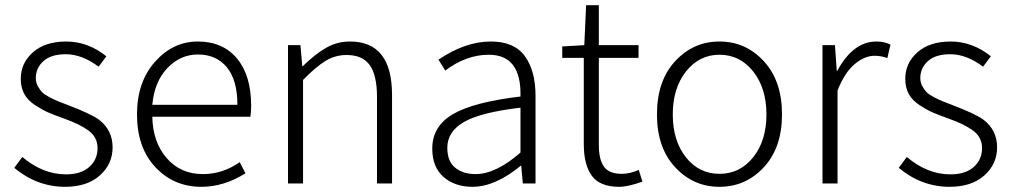

<svg xmlns="http://www.w3.org/2000/svg" viewBox="-20 -707 3901 740"><path d="M231 13Q123 13 35 -60L66 -102Q145 -35 234 -35Q292 -35 324 -63.5Q356 -92 356 -136Q356 -178 321.5 -203.5Q287 -229 227 -250Q188 -264 166 -273.5Q144 -283 115.5 -301.5Q87 -320 73.5 -345Q60 -370 60 -403Q60 -464 107 -505.5Q154 -547 235 -547Q319 -547 390 -490L360 -450Q296 -498 233 -498Q177 -498 147.5 -471.5Q118 -445 118 -406Q118 -389 126 -374.5Q134 -360 143 -351Q152 -342 172.5 -331.5Q193 -321 204.5 -316.5Q216 -312 242 -302Q331 -268 361 -246Q414 -206 414 -139Q414 -75 365 -31Q316 13 231 13Z M756 13Q650 13 579 -62.5Q508 -138 508 -266Q508 -391 577.5 -469Q647 -547 742 -547Q839 -547 893.5 -481.5Q948 -416 948 -299Q948 -276 945 -257H567Q569 -159 622.5 -97.5Q676 -36 762 -36Q838 -36 904 -82L926 -39Q843 13 756 13ZM567 -303H895Q895 -398 854.5 -447.5Q814 -497 743 -497Q675 -497 625 -444.5Q575 -392 567 -303Z M1090 0V-533H1138L1145 -452H1147Q1194 -498 1236.5 -522.5Q1279 -547 1329 -547Q1491 -547 1491 -341V0H1433V-333Q1433 -417 1405 -456Q1377 -495 1316 -495Q1272 -495 1235 -472.5Q1198 -450 1148 -399V0Z M1801 13Q1733 13 1689.5 -25Q1646 -63 1646 -134Q1646 -221 1726.5 -267.5Q1807 -314 1986 -335Q1990 -496 1864 -496Q1777 -496 1696 -435L1670 -477Q1773 -547 1872 -547Q1962 -547 2003 -490.5Q2044 -434 2044 -338V0H1995L1989 -68H1987Q1888 13 1801 13ZM1813 -36Q1891 -36 1986 -119V-292Q1833 -274 1768.5 -237Q1704 -200 1704 -137Q1704 -85 1734.5 -60.5Q1765 -36 1813 -36Z M2367 13Q2292 13 2261 -29.5Q2230 -72 2230 -152V-484H2147V-528L2232 -533L2239 -687H2288V-533H2441V-484H2288V-148Q2288 -93 2307.5 -65Q2327 -37 2377 -37Q2406 -37 2442 -52L2456 -7Q2400 13 2367 13Z M2512 -266Q2512 -395 2582 -471Q2652 -547 2753 -547Q2854 -547 2924 -471Q2994 -395 2994 -266Q2994 -138 2924 -62.5Q2854 13 2753 13Q2652 13 2582 -62.5Q2512 -138 2512 -266ZM2753 -496Q2675 -496 2624 -431.5Q2573 -367 2573 -266Q2573 -165 2623.5 -101Q2674 -37 2753 -37Q2832 -37 2883 -101Q2934 -165 2934 -266Q2934 -367 2883 -431.5Q2832 -496 2753 -496Z M3150 0V-533H3198L3205 -434H3207Q3268 -547 3358 -547Q3389 -547 3412 -535L3400 -483Q3377 -492 3351 -492Q3312 -492 3273.5 -459.5Q3235 -427 3208 -358V0Z M3640 13Q3532 13 3444 -60L3475 -102Q3554 -35 3643 -35Q3701 -35 3733 -63.5Q3765 -92 3765 -136Q3765 -178 3730.5 -203.5Q3696 -229 3636 -250Q3597 -264 3575 -273.5Q3553 -283 3524.5 -301.5Q3496 -320 3482.5 -345Q3469 -370 3469 -403Q3469 -464 3516 -505.5Q3563 -547 3644 -547Q3728 -547 3799 -490L3769 -450Q3705 -498 3642 -498Q3586 -498 3556.5 -471.5Q3527 -445 3527 -406Q3527 -389 3535 -374.5Q3543 -360 3552 -351Q3561 -342 3581.5 -331.5Q3602 -321 3613.5 -316.5Q3625 -312 3651 -302Q3740 -268 3770 -246Q3823 -206 3823 -139Q3823 -75 3774 -31Q3725 13 3640 13Z"/></svg>

Font: Noto Sans Korean Light
Style: Regular
Weight: 300
Designer: Ryoko NISHIZUKA  (kana & ideographs); Paul D. Hunt (Latin, Greek & Cyrillic); Wenlong ZHANG  (bopomofo); Sandoll Communi
Foundry: Adobe Systems Incorporated
Version: Version 1.000;PS 1;hotconv 1.0.78;makeotf.lib2.5.61930